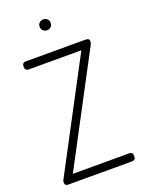

<svg xmlns="http://www.w3.org/2000/svg" viewBox="-168 -998 811 1077"><g transform="rotate(-20 237.0 -459.5)"><path d="M432 -692 91 -48H428Q449 -48 449 -24Q449 0 428 0H47Q26 0 26 -20Q26 -29 31 -37L373 -683H58Q37 -683 37 -707Q37 -731 58 -731H417Q438 -731 438 -713Q438 -702 432 -692ZM207.5 -910Q217 -919 231 -919Q245 -919 254.5 -910Q264 -901 264 -887Q264 -873 254.5 -863.5Q245 -854 231 -854Q217 -854 207.5 -863.5Q198 -873 198 -887Q198 -901 207.5 -910Z"/></g></svg>

Font: Dosis
Style: Light
Weight: 300
Designer: Edgar Tolentino, Pablo Impallari, Igino Marini
Foundry: Edgar Tolentino, Pablo Impallari, Igino Marini
Version: Version 1.007